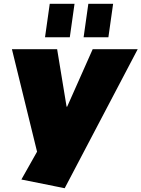

<svg xmlns="http://www.w3.org/2000/svg" viewBox="-20 -800 748 1015"><path d="M93 149 221 -78 185 39 43 -540H282L332 -236H335L470 -540H708L322 195ZM374 -780 349 -603H218L243 -780ZM578 -780 553 -603H422L447 -780Z"/></svg>

Font: Pathway Extreme SemiCondensed Black
Style: Italic
Weight: 900
Width: 4
Italic angle: -8°
Version: Version 1.001;gftools[0.9.26]